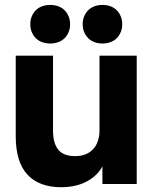

<svg xmlns="http://www.w3.org/2000/svg" viewBox="-20 -760 635 793"><path d="M232.3 13.2Q264.5 13.2 291.4 6.8Q318.3 0.5 339.7 -11.2Q361.2 -22.8 377.1 -38.5Q393 -54.2 403 -72.7V0H544.7V-530H391V-220.7Q391 -199.9 385 -180Q379 -160.2 366.2 -145.6Q353.3 -131 334.4 -123.1Q315.6 -115.2 289.8 -115.2Q242.3 -115.2 220.7 -141.8Q199 -168.4 199 -220.7V-530H45V-197.2Q45 -91 93.2 -38.9Q141.5 13.2 232.3 13.2ZM187.4 -580.3Q205.7 -580.3 221.2 -586.1Q236.6 -591.9 247.1 -602.6Q257.5 -613.2 263.5 -627.7Q269.5 -642.1 269.5 -660Q269.5 -677.9 263.5 -692.3Q257.5 -706.8 247.1 -717.4Q236.6 -728.1 221.1 -733.9Q205.6 -739.7 187.3 -739.7Q169 -739.7 153.5 -733.9Q138 -728.1 127.6 -717.4Q117.1 -706.8 111.2 -692.3Q105.2 -677.9 105.2 -660Q105.2 -642.1 111.2 -627.7Q117.1 -613.2 127.6 -602.6Q138 -591.9 153.5 -586.1Q169 -580.3 187.4 -580.3ZM403 -580.3Q421 -580.3 436.5 -586.1Q452 -591.9 462.4 -602.6Q472.9 -613.2 478.8 -627.7Q484.8 -642.1 484.8 -660Q484.8 -677.9 478.8 -692.3Q472.9 -706.8 462.4 -717.4Q452 -728.1 436.7 -733.9Q421.4 -739.7 403.4 -739.7Q385.3 -739.7 369.8 -733.9Q354.4 -728.1 343.9 -717.4Q333.5 -706.8 327.5 -692.3Q321.5 -677.9 321.5 -660Q321.5 -642.1 327.5 -627.7Q333.5 -613.2 343.9 -602.6Q354.4 -591.9 369.6 -586.1Q384.9 -580.3 403 -580.3Z"/></svg>

Font: Golos Text VF
Style: Regular
Weight: 400
Designer: A.Korolkova, Vitaly Kuzmin
Foundry: ParaType Ltd
Version: Version 2.005